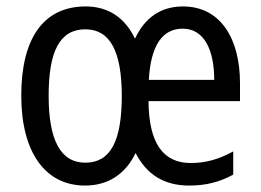

<svg xmlns="http://www.w3.org/2000/svg" viewBox="-20 -566 810 596"><path d="M548 -546C480 -546 430 -512 399 -446C367 -513 314 -546 246 -546C115 -546 46 -447 46 -269C46 -94 120 10 244 10C315 10 369 -25 401 -91C435 -24 490 10 567 10C620 10 662 -1 704 -24V-96C660 -72 620 -60 572 -60C486 -60 442 -122 441 -252H725V-308C725 -444 666 -546 548 -546ZM547 -477C615 -477 645 -409 645 -318H442C448 -425 484 -477 547 -477ZM245 -475C322 -475 358 -406 358 -268C358 -128 323 -61 245 -61C168 -61 131 -131 131 -269C131 -406 165 -475 245 -475Z"/></svg>

Font: Noto Sans Myanmar UI Condensed
Style: Regular
Weight: 400
Width: 3
Designer: Monotype Design Team
Foundry: Monotype Imaging Inc.
Version: Version 2.103